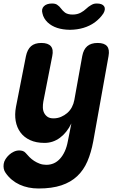

<svg xmlns="http://www.w3.org/2000/svg" viewBox="-67 -805 687 1095"><path d="M340 -101Q314 -48 274.5 -19Q235 10 187 10Q139 10 104.5 -6Q70 -22 49.5 -50Q29 -78 22.5 -115Q16 -152 24 -195L81 -485Q89 -523 110 -541.5Q131 -560 169 -560Q207 -560 223 -541.5Q239 -523 231 -485L180 -225Q177 -208 177.5 -191Q178 -174 185 -160.5Q192 -147 204.5 -138.5Q217 -130 238 -130Q261 -130 281 -138.5Q301 -147 317 -161Q333 -175 343 -194Q353 -213 357 -235L402 -485Q409 -523 430.5 -541.5Q452 -560 490 -560Q528 -560 543.5 -541.5Q559 -523 552 -485L465 0Q453 65 431.5 115Q410 165 373.5 199.5Q337 234 283 252Q229 270 153 270Q123 270 96 264.5Q69 259 45 248Q21 237 1 220.5Q-19 204 -35 181Q-43 170 -45.5 157Q-48 144 -46 130Q-44 116 -35.5 102.5Q-27 89 -15 78Q-3 67 12 60Q27 53 43 53Q53 53 62.5 56Q72 59 79 67Q89 79 101 91Q113 103 127.5 112.5Q142 122 159.5 128.5Q177 135 197 135Q220 135 239.5 126.5Q259 118 275 100.5Q291 83 302.5 58Q314 33 320 0ZM175 -729Q168 -754 183.5 -769.5Q199 -785 230 -785Q240 -785 247.5 -783Q255 -781 260 -777Q272 -769 281 -756.5Q290 -744 304 -733Q320 -722 347 -722Q374 -722 394 -733Q412 -743 424.5 -755Q437 -767 451 -775Q459 -780 466.5 -782.5Q474 -785 485 -785Q516 -785 526.5 -769.5Q537 -754 523 -729Q504 -700 473 -677Q415 -636 332 -635Q249 -636 205 -677Q181 -700 175 -729Z"/></svg>

Font: Maple Mono ExtraBold
Style: Italic
Weight: 800
Italic angle: -10°
Monospace: yes
Designer: subframe7536
Version: Version 7.200